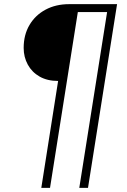

<svg xmlns="http://www.w3.org/2000/svg" viewBox="-20 -725 610 925"><path d="M179 180 260 -335Q208 -335 171 -356Q134 -377 114 -413.5Q94 -450 94 -494Q94 -557 122 -604.5Q150 -652 199.5 -678.5Q249 -705 313 -705H544L404 180H362L496 -667H355L221 180Z"/></svg>

Font: Mulish ExtraLight
Style: Italic
Weight: 200
Italic angle: -9°
Designer: Vernon Adams
Foundry: Vernon Adams
Version: Version 3.603